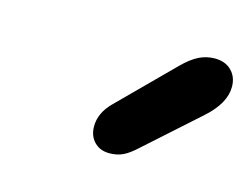

<svg xmlns="http://www.w3.org/2000/svg" viewBox="-48 -863 486 373"><g transform="rotate(15 195.5 -676.5)"><path d="M152 -604Q152 -631 175 -654L281 -760Q298 -777 313 -784.5Q328 -792 345 -792Q366 -792 378.5 -779.5Q391 -767 391 -747Q391 -714 354 -681L249 -587Q233 -572 221 -566.5Q209 -561 194 -561Q175 -561 163.5 -573Q152 -585 152 -604Z"/></g></svg>

Font: Mali
Style: Bold Italic
Weight: 700
Italic angle: -10°
Version: Version 1.000; ttfautohint (v1.6)